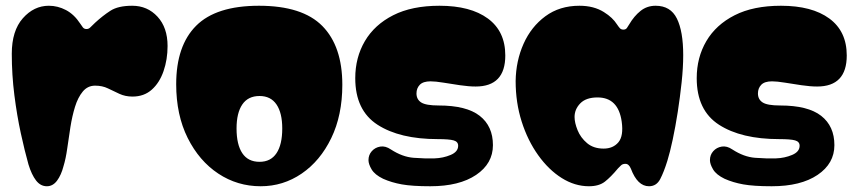

<svg xmlns="http://www.w3.org/2000/svg" viewBox="-20 -634 2980 668"><path d="M143 14Q121 14 105.5 -6Q90 -26 79 -62Q66 -108 52.5 -170Q39 -232 30 -303Q21 -374 21 -447Q21 -527 59.5 -570.5Q98 -614 150 -614Q181 -614 209.5 -599Q238 -584 259 -552Q264 -544 268.5 -538.5Q273 -533 281 -533Q289 -533 294.5 -539Q300 -545 311 -555Q337 -579 364 -596.5Q391 -614 440 -614Q493 -614 528 -576Q563 -538 563 -474Q563 -427 549 -386.5Q535 -346 508 -322Q481 -298 441 -298Q416 -298 395.5 -307.5Q375 -317 355.5 -326.5Q336 -336 311 -336Q285 -336 268 -315.5Q251 -295 241 -262.5Q231 -230 225 -192Q219 -154 214 -118Q209 -82 201 -56Q193 -25 178.5 -5.5Q164 14 143 14Z M887 14Q806 14 739.5 -30Q673 -74 633 -154Q593 -234 593 -341Q593 -475 662.5 -544.5Q732 -614 881 -614Q1032 -614 1101.5 -543.5Q1171 -473 1171 -339Q1171 -233 1132.5 -153.5Q1094 -74 1029.5 -30Q965 14 887 14ZM883 -71Q922 -71 942 -101Q962 -131 962 -187Q962 -241 942 -270.5Q922 -300 883 -300Q843 -300 823 -270.5Q803 -241 803 -187Q803 -131 823 -101Q843 -71 883 -71Z M1477 14Q1414 14 1378 7.5Q1342 1 1313 -12Q1284 -26 1273 -44.5Q1262 -63 1262 -77Q1262 -95 1273.5 -108Q1285 -121 1303 -124Q1321 -127 1340 -114Q1380 -88 1419 -85Q1458 -82 1492 -83Q1522 -84 1548 -95Q1574 -106 1574 -127Q1574 -141 1558.5 -145.5Q1543 -150 1503 -150Q1371 -150 1293.5 -200Q1216 -250 1216 -362Q1216 -434 1249.5 -491Q1283 -548 1348 -581Q1413 -614 1509 -614Q1617 -614 1677.5 -569.5Q1738 -525 1738 -441Q1738 -333 1635 -333Q1611 -333 1580.5 -337.5Q1550 -342 1522.5 -346.5Q1495 -351 1478 -351Q1452 -351 1440.5 -339Q1429 -327 1429 -309Q1429 -288 1445.5 -277.5Q1462 -267 1506 -267Q1603 -267 1649 -231Q1695 -195 1695 -129Q1695 -65 1636.5 -25.5Q1578 14 1477 14Z M2238 14Q2198 14 2175 -47Q2168 -64 2156 -64Q2146 -64 2140.5 -58.5Q2135 -53 2130 -48Q2105 -18 2084.5 -2Q2064 14 2029 14Q1980 14 1934.5 -14.5Q1889 -43 1852.5 -94Q1816 -145 1795 -211Q1774 -277 1774 -352Q1775 -422 1801.5 -481.5Q1828 -541 1877.5 -577.5Q1927 -614 1996 -614Q2046 -614 2081 -592Q2097 -582 2108 -571.5Q2119 -561 2126 -550Q2132 -541 2136.5 -536Q2141 -531 2149 -531Q2157 -531 2161 -536.5Q2165 -542 2169 -549Q2186 -578 2208.5 -596Q2231 -614 2261 -614Q2313 -614 2335 -569.5Q2357 -525 2357 -442Q2357 -399 2351.5 -347.5Q2346 -296 2338 -244.5Q2330 -193 2320.5 -148.5Q2311 -104 2302 -75Q2290 -36 2277 -11Q2264 14 2238 14ZM2080 -117Q2113 -117 2131.5 -139Q2150 -161 2143 -211Q2131 -295 2059 -295Q2019 -295 1999 -274.5Q1979 -254 1979 -227Q1979 -207 1989.5 -181Q2000 -155 2022.5 -136Q2045 -117 2080 -117Z M2665 14Q2602 14 2566 7.5Q2530 1 2501 -12Q2472 -26 2461 -44.5Q2450 -63 2450 -77Q2450 -95 2461.5 -108Q2473 -121 2491 -124Q2509 -127 2528 -114Q2568 -88 2607 -85Q2646 -82 2680 -83Q2710 -84 2736 -95Q2762 -106 2762 -127Q2762 -141 2746.5 -145.5Q2731 -150 2691 -150Q2559 -150 2481.5 -200Q2404 -250 2404 -362Q2404 -434 2437.5 -491Q2471 -548 2536 -581Q2601 -614 2697 -614Q2805 -614 2865.5 -569.5Q2926 -525 2926 -441Q2926 -333 2823 -333Q2799 -333 2768.5 -337.5Q2738 -342 2710.5 -346.5Q2683 -351 2666 -351Q2640 -351 2628.5 -339Q2617 -327 2617 -309Q2617 -288 2633.5 -277.5Q2650 -267 2694 -267Q2791 -267 2837 -231Q2883 -195 2883 -129Q2883 -65 2824.5 -25.5Q2766 14 2665 14Z"/></svg>

Font: Matemasie
Style: Regular
Weight: 400
Designer: Adam Yeo
Version: Version 1.001; ttfautohint (v1.8.4.7-5d5b)